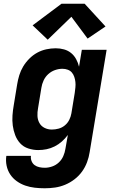

<svg xmlns="http://www.w3.org/2000/svg" viewBox="-20 -797 640 1030"><path d="M220 213Q193 213 166.5 210Q140 207 115.5 198.5Q91 190 70 175Q49 160 35 139Q21 118 15.5 92Q10 66 14 39H146Q144 54 149.5 67.5Q155 81 166 89Q177 97 191.5 100Q206 103 220 103Q240 103 260 96Q280 89 295.5 74.5Q311 60 319.5 40.5Q328 21 331 1L344 -73Q330 -54 312 -38Q294 -22 273 -11.5Q252 -1 230 3.5Q208 8 185 8Q158 8 132 -0.5Q106 -9 88.5 -28Q71 -47 61.5 -72Q52 -97 48.5 -123.5Q45 -150 47 -178Q49 -206 54 -234L72 -344Q76 -369 83.5 -393.5Q91 -418 104.5 -440.5Q118 -463 137.5 -482.5Q157 -502 180 -514.5Q203 -527 228.5 -532.5Q254 -538 279 -538Q302 -538 323.5 -532Q345 -526 361.5 -512.5Q378 -499 388.5 -479.5Q399 -460 404 -439L419 -530H552L461 19Q457 46 447 73Q437 100 420 123.5Q403 147 379.5 165Q356 183 329.5 194Q303 205 275.5 209Q248 213 220 213ZM258 -102Q276 -102 294.5 -107Q313 -112 328 -124.5Q343 -137 351.5 -154Q360 -171 363 -189L381 -299Q383 -314 384.5 -328.5Q386 -343 384.5 -357Q383 -371 378.5 -384.5Q374 -398 365.5 -408Q357 -418 343.5 -423Q330 -428 315 -428Q295 -428 275 -421Q255 -414 239 -399.5Q223 -385 214 -365.5Q205 -346 202 -326L184 -216Q180 -195 181 -174.5Q182 -154 191.5 -137Q201 -120 219 -111Q237 -102 258 -102ZM236 -584 155 -661 310 -777H434L546 -655L450 -590L363 -707Z"/></svg>

Font: Iosevka Curly XBdExObl
Style: Regular
Weight: 800
Width: 7
Italic angle: -9°
Monospace: yes
Designer: Belleve Invis
Foundry: Belleve Invis
Version: Version 11.1.0; ttfautohint (v1.8.3)